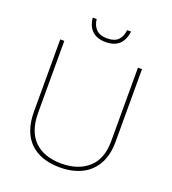

<svg xmlns="http://www.w3.org/2000/svg" viewBox="-160 -1024 1033 1154"><g transform="rotate(20 356.0 -447.0)"><path d="M618 -252Q618 -163 584.5 -105Q551 -47 492 -18.5Q433 10 355 10Q231 10 163 -57Q95 -124 95 -254V-714H121V-256Q121 -136 182.5 -75.5Q244 -15 356 -15Q463 -15 527.5 -72.5Q592 -130 592 -244V-714H618ZM479 -904Q465 -792 356 -792Q302 -792 270.5 -820.5Q239 -849 234 -904H259Q263 -864 286.5 -840Q310 -816 356 -816Q405 -816 427.5 -840Q450 -864 454 -904Z"/></g></svg>

Font: Noto Sans Thin
Style: Regular
Weight: 100
Designer: Monotype Design Team
Foundry: Monotype Imaging Inc.
Version: Version 2.007